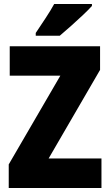

<svg xmlns="http://www.w3.org/2000/svg" viewBox="-20 -947 553 967"><path d="M491 0H24V-119L284 -566H29V-714H484V-595L225 -149H491ZM443 -917Q427 -899 398.5 -872Q370 -845 338.5 -817Q307 -789 281 -767H160V-781Q184 -817 209.5 -855.5Q235 -894 253 -927H443Z"/></svg>

Font: Noto Sans Malayalam Condensed Black
Style: Regular
Weight: 900
Width: 3
Designer: Jelle Bosma - Monotype Design Team
Foundry: Monotype Imaging Inc.
Version: Version 2.104; ttfautohint (v1.8.4.7-5d5b)